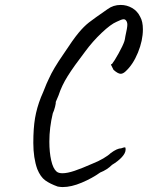

<svg xmlns="http://www.w3.org/2000/svg" viewBox="-20 -700 599 778"><path d="M131 -15Q115 -60 115 -121Q115 -180 122 -221.5Q129 -263 146 -306L155 -327Q171 -368 178 -381Q195 -420 238 -482Q276 -540 298 -566.5Q320 -593 340.5 -609Q361 -625 416 -663Q439 -680 469 -680Q494 -680 515.5 -667.5Q537 -655 548 -632Q559 -613 559 -581Q559 -536 539 -487Q519 -438 488 -410Q478 -401 469 -401Q458 -401 440 -417Q431 -434 430 -437Q429 -440 434 -441Q443 -452 460.5 -483.5Q478 -515 484 -533Q486 -539 488 -553Q496 -588 496 -600Q496 -612 489 -619Q486 -622 481 -622Q473 -622 453 -612Q429 -602 392 -567Q355 -532 325 -491Q279 -431 254.5 -392Q230 -353 217 -313L206 -287Q207 -283 203 -267Q199 -251 194 -241Q180 -183 180 -126Q180 -83 187.5 -50Q195 -17 209 -5Q217 2 233 2Q253 2 282.5 -8Q312 -18 355 -37Q378 -46 398.5 -58Q419 -70 429 -80Q455 -99 471 -99Q482 -103 486 -103Q488 -103 488.5 -100.5Q489 -98 489 -94Q489 -80 474 -63.5Q459 -47 434 -32Q414 -12 386 -1Q354 22 311.5 40Q269 58 234 58Q226 58 214 56Q183 45 163.5 31Q144 17 131 -15Z"/></svg>

Font: Caveat
Style: Regular
Weight: 400
Designer: Pablo Impallari
Foundry: Pablo Impallari
Version: Version 1.500; ttfautohint (v1.6)